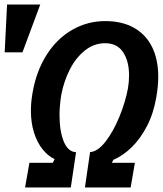

<svg xmlns="http://www.w3.org/2000/svg" viewBox="-90 -822 714 842"><path d="M39 -108H141.5L149.5 -124Q119.5 -138.5 96 -168.2Q72.5 -198 59 -241Q45.5 -284 45.5 -337Q45.5 -374.5 53 -416.5Q69.5 -511 114.8 -582Q160 -653 226.8 -691.2Q293.5 -729.5 371.5 -729.5Q445.5 -729.5 497.8 -700Q550 -670.5 577 -615.8Q604 -561 604 -485Q604 -444.5 595.5 -396Q583.5 -325 554.5 -269Q525.5 -213 487.2 -176Q449 -139 407 -121L400.5 -108H501.5L483 0H282.5L305 -155Q338.5 -157 372.8 -201Q407 -245 433.5 -309.8Q460 -374.5 471 -434Q476 -462 476 -491Q476 -554 449.8 -593.2Q423.5 -632.5 371 -632.5Q322.5 -632.5 282.8 -601Q243 -569.5 216.5 -517.8Q190 -466 178.5 -405Q171 -357.5 171 -317Q171 -248.5 189.2 -202.5Q207.5 -156.5 243.5 -154.5L220.5 0H20ZM86.5 -802 8.5 -592.5H-69.5L-59 -802Z"/></svg>

Font: JuliaMono ExtraBold
Style: Italic
Weight: 800
Italic angle: -9°
Monospace: yes
Designer: cormullion
Foundry: corm
Version: Version 0.057; ttfautohint (v1.8.4)